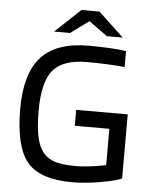

<svg xmlns="http://www.w3.org/2000/svg" viewBox="-56 -847 708 901"><g transform="rotate(5 298.0 -396.5)"><path d="M470 -257H307V-332H550V-30Q522 -17 450 -4.5Q378 8 319 8Q164 8 104.5 -65Q45 -138 45 -314Q45 -480 116 -558.5Q187 -637 339 -637Q391 -637 438.5 -634.5Q486 -632 516 -627V-552Q476 -556 429.5 -558Q383 -560 339 -560Q225 -560 178.5 -504Q132 -448 132 -314Q132 -248 139.5 -203.5Q147 -159 164 -132Q184 -98 221 -83.5Q258 -69 329 -69Q357 -69 395 -73.5Q433 -78 470 -86ZM495 -689H421L333 -752L247 -689H172L291 -801H376Z"/></g></svg>

Font: Blinker
Style: Regular
Weight: 400
Designer: Juergen Huber
Foundry: supertype
Version: Version 1.017;hotconv 1.0.117;makeotfexe 2.5.65602